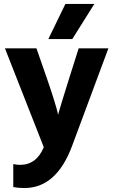

<svg xmlns="http://www.w3.org/2000/svg" viewBox="-20 -751 572 969"><path d="M224 -554 310 -731H456L345 -554ZM201 -8 5 -507H164L219 -349Q240 -288 253.5 -244Q267 -200 270 -186L273 -172Q284 -212 327 -349L377 -507H527L344 -15Q265 198 103 198Q72 198 47 193V77Q63 81 81 81Q164 81 201 -8Z"/></svg>

Font: Hind Bold
Style: Regular
Weight: 700
Designer: Manushi Parikh, Satya Rajpurohit
Foundry: Indian Type Foundry
Version: Version 1.201;PS 1.0;hotconv 1.0.78;makeotf.lib2.5.61930; tt